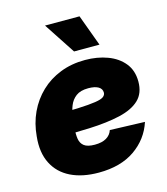

<svg xmlns="http://www.w3.org/2000/svg" viewBox="-113 -840 820 940"><g transform="rotate(-15 296.5 -370.0)"><path d="M272 11.7Q189 11.7 130.4 -17.1Q71.8 -45.9 43.5 -101.8Q15.1 -157.7 23.4 -237.8Q28.8 -302.7 54.4 -357.7Q80.1 -412.6 122.6 -453.1Q165 -493.7 222.2 -516.1Q279.3 -538.6 348.1 -538.6Q410.2 -538.6 461.4 -519.5Q512.7 -500.5 543.2 -462.9Q573.7 -425.3 573.7 -369.1Q573.7 -310.5 538.8 -277.3Q503.9 -244.1 438.7 -229Q373.5 -213.9 282.5 -210.2Q191.4 -206.5 78.6 -206.5L96.7 -316.9Q193.8 -316.9 253.2 -319.3Q312.5 -321.8 343.5 -326.7Q374.5 -331.5 385.5 -340.1Q396.5 -348.6 396.5 -360.8Q396.5 -379.9 378.7 -390.4Q360.8 -400.9 327.6 -400.9Q288.1 -400.9 265.6 -384Q243.2 -367.2 232.7 -340.6Q222.2 -314 218.5 -285.2Q214.8 -256.3 212.9 -231.9Q210 -200.2 213.6 -176Q217.3 -151.9 234.4 -138.7Q251.5 -125.5 288.1 -125.5Q325.2 -125.5 347.4 -138.9Q369.6 -152.3 377 -175.8L553.7 -169.9Q527.3 -88.4 455.3 -38.3Q383.3 11.7 272 11.7ZM307.6 -592.8 203.1 -752H377.9L436.5 -592.8Z"/></g></svg>

Font: Inter 24pt Black
Style: Italic
Weight: 900
Italic angle: -9.3988°
Designer: Rasmus Andersson
Foundry: rsms
Version: Version 4.001;git-66647c0bb